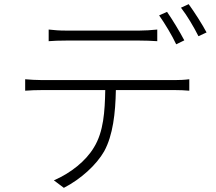

<svg xmlns="http://www.w3.org/2000/svg" viewBox="-20 -863 1040 923"><path d="M866 -669C844 -711 808 -770 783 -806L745 -789C772 -751 808 -691 827 -650ZM651 -668C676 -668 709 -667 736 -665V-721C709 -718 676 -716 651 -716H295C264 -716 241 -718 214 -721V-665C237 -667 264 -668 297 -668ZM183 -478C152 -478 127 -480 101 -482V-427C129 -429 152 -430 183 -430H486C484 -327 478 -230 432 -155C393 -89 320 -31 239 4L287 40C369 -2 444 -71 481 -136C523 -213 535 -319 537 -430H820C842 -430 870 -429 890 -427V-482C867 -479 841 -478 820 -478ZM850 -826C879 -789 912 -733 934 -689L973 -707C953 -745 914 -806 887 -843Z"/></svg>

Font: Noto Sans T Chinese Light
Style: Regular
Weight: 300
Designer: Ryoko NISHIZUKA (kana & ideographs); Paul D. Hunt (Latin, Greek & Cyrillic); Wenlong ZHANG (bopomofo); Sandoll Communica
Foundry: Adobe Systems Incorporated
Version: Version 1.000;PS 1;hotconv 1.0.78;makeotf.lib2.5.61930